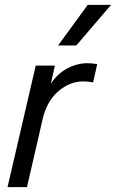

<svg xmlns="http://www.w3.org/2000/svg" viewBox="-20 -770 477 790"><path d="M341 -750H437L294 -583H219ZM189 -425Q215 -466 256 -488Q297 -510 340 -510Q360 -510 380 -506L363 -431Q343 -435 321 -435Q267 -435 219.5 -394Q172 -353 155 -278L91 0H11L127 -500H206Z"/></svg>

Font: CBA Beacon Sans
Style: Italic
Weight: 400
Italic angle: -13°
Designer: Wei Huang
Foundry: Wei Huang
Version: Version 1.002